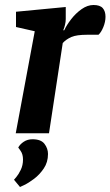

<svg xmlns="http://www.w3.org/2000/svg" viewBox="-20 -533 442 768"><path d="M119 -408 44 -425V-486L243 -505V-457Q243 -446 240 -433.5Q237 -421 233 -412H237Q246 -432 264.5 -456Q283 -480 306.5 -496.5Q330 -513 354 -513Q380 -513 391 -500.5Q402 -488 402 -466Q402 -446 393.5 -425Q385 -404 374 -394H329Q286 -394 265.5 -385Q245 -376 231 -361L176 0H43ZM36 186Q36 186 45 175.5Q54 165 63 146.5Q72 128 72 105Q72 84 62.5 70.5Q53 57 53 57Q60 44 75 34Q90 24 110 24Q144 24 158 42.5Q172 61 172 83Q172 116 155 141Q138 166 116 182.5Q94 199 77 207Q60 215 60 215Z"/></svg>

Font: Faustina VF Beta
Style: Italic
Weight: 400
Italic angle: -8°
Designer: Alfonso Garcia
Foundry: Omnibus-Type
Version: Version 1.006